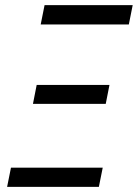

<svg xmlns="http://www.w3.org/2000/svg" viewBox="-20 -731 539 751"><path d="M154.3 -710.9H499L483.9 -635.3H139.2ZM123.5 -398.9H408.2L393.6 -324.7H108.9ZM22.9 -75.2H381.8L366.7 0H7.8Z"/></svg>

Font: RobotoCondensed-Italic
Style: Italic
Weight: 400
Designer: Google
Version: Version 1.200311; 2013